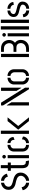

<svg xmlns="http://www.w3.org/2000/svg" viewBox="2011 -2757 751 4813"><g transform="rotate(-90 2386.5 -350.5)"><path d="M261 3V-72Q277 -72 298.5 -81.5Q320 -91 340 -108.5Q360 -126 373.5 -150Q387 -174 387 -204Q387 -239 368 -262Q349 -285 319.5 -299Q290 -313 258 -321Q226 -329 198.5 -334.5Q171 -340 157 -345Q123 -357 95 -377.5Q67 -398 50.5 -431Q34 -464 34 -511Q34 -563 54 -599Q74 -635 103 -657Q132 -679 162 -689.5Q192 -700 212 -700V-624Q202 -623 185 -616.5Q168 -610 151.5 -596Q135 -582 123.5 -560.5Q112 -539 112 -509Q112 -480 127.5 -461Q143 -442 168 -430Q193 -418 223.5 -409Q254 -400 284.5 -393Q315 -386 339 -377Q373 -364 402 -343.5Q431 -323 449 -290Q467 -257 467 -206Q467 -152 439 -104.5Q411 -57 364 -27Q317 3 261 3ZM212 3Q170 3 136 -14Q102 -31 77.5 -57Q53 -83 39.5 -110Q26 -137 26 -158L99 -184Q105 -148 124 -124Q143 -100 167 -87.5Q191 -75 212 -72ZM364 -529Q358 -561 340 -581.5Q322 -602 300.5 -612.5Q279 -623 261 -624V-700Q302 -700 334 -684Q366 -668 389 -643.5Q412 -619 424.5 -594.5Q437 -570 439 -553Z M737 0Q673 -1 638.5 -22.5Q604 -44 590 -83Q576 -122 576 -175V-455H511V-530H576V-706H654V-530H718V-455H654V-165Q654 -127 671.5 -102.5Q689 -78 740 -78H752L770 0Z M827 0V-534H904V0ZM865 -578Q847 -578 833 -591.5Q819 -605 819 -623Q819 -641 833 -654.5Q847 -668 865 -668Q883 -668 896.5 -654.5Q910 -641 910 -623Q910 -605 896.5 -591.5Q883 -578 865 -578Z M1161 0Q1114 0 1082 -15.5Q1050 -31 1031 -55Q1012 -79 1003.5 -103.5Q995 -128 995 -147V-390Q995 -411 1005 -436.5Q1015 -462 1035.5 -485Q1056 -508 1087.5 -523Q1119 -538 1161 -538V-464Q1133 -464 1112.5 -451Q1092 -438 1081.5 -421Q1071 -404 1071 -387V-147Q1071 -131 1082 -113.5Q1093 -96 1113 -85Q1133 -74 1161 -74ZM1205 1V-73Q1229 -73 1249.5 -83.5Q1270 -94 1283 -112.5Q1296 -131 1298 -156V-177L1371 -150Q1371 -109 1347 -74.5Q1323 -40 1285 -19.5Q1247 1 1205 1ZM1287 -361 1286 -384Q1285 -412 1272.5 -429Q1260 -446 1242 -454.5Q1224 -463 1206 -463V-538Q1248 -538 1283 -517.5Q1318 -497 1338.5 -463Q1359 -429 1359 -388Z M1758 0 1542 -269 1757 -536H1851L1635 -269L1852 0ZM1438 0V-705H1517V0Z M2556 0 2150 -649V-700H2219L2595 -99V0ZM2150 0V-554H2158L2230 -438V0ZM2587 -195 2515 -313V-700H2595V-195Z M2845 1Q2806 1 2774.5 -13Q2743 -27 2721 -50.5Q2699 -74 2687 -102Q2675 -130 2675 -158V-377Q2675 -405 2686 -433.5Q2697 -462 2719 -485.5Q2741 -509 2773 -523.5Q2805 -538 2845 -538V-463Q2815 -463 2794.5 -448.5Q2774 -434 2763 -412Q2752 -390 2752 -367V-168Q2752 -148 2764 -126Q2776 -104 2797 -89Q2818 -74 2845 -74ZM2890 1V-74Q2918 -74 2938.5 -88.5Q2959 -103 2970 -124.5Q2981 -146 2981 -166V-367Q2981 -389 2970 -411Q2959 -433 2939 -448Q2919 -463 2890 -463V-538Q2931 -538 2961.5 -523.5Q2992 -509 3014 -485.5Q3036 -462 3046.5 -433.5Q3057 -405 3057 -377V-158Q3057 -130 3045.5 -102Q3034 -74 3012 -50.5Q2990 -27 2959.5 -13Q2929 1 2890 1Z M3492 1V-71H3552Q3597 -71 3628 -83.5Q3659 -96 3678 -116Q3697 -136 3705 -159.5Q3713 -183 3713 -205Q3713 -251 3685 -283Q3657 -315 3592 -315H3492V-387H3592Q3637 -387 3662.5 -401.5Q3688 -416 3699.5 -441Q3711 -466 3711 -496Q3711 -525 3696.5 -556Q3682 -587 3651.5 -607.5Q3621 -628 3571 -628H3492V-700H3580Q3636 -700 3676.5 -682Q3717 -664 3742 -634.5Q3767 -605 3779 -570Q3791 -535 3791 -500Q3791 -451 3771 -412Q3751 -373 3722 -351Q3742 -336 3758 -315Q3774 -294 3783.5 -266.5Q3793 -239 3793 -201Q3793 -146 3767.5 -100Q3742 -54 3695 -26.5Q3648 1 3583 1ZM3363 0V-700H3443V0Z M3882 0V-534H3959V0ZM3920 -578Q3902 -578 3888 -591.5Q3874 -605 3874 -623Q3874 -641 3888 -654.5Q3902 -668 3920 -668Q3938 -668 3951.5 -654.5Q3965 -641 3965 -623Q3965 -605 3951.5 -591.5Q3938 -578 3920 -578Z M4052 0V-705H4134V0Z M4218 0V-705H4300V0Z M4574 5V-68Q4595 -68 4619 -78Q4643 -88 4660 -108Q4677 -128 4677 -158Q4677 -182 4657 -197Q4637 -212 4605.5 -222Q4574 -232 4536.5 -240.5Q4499 -249 4464 -259Q4446 -266 4423.5 -279Q4401 -292 4384 -316.5Q4367 -341 4367 -381Q4367 -425 4383.5 -455.5Q4400 -486 4425.5 -505Q4451 -524 4478.5 -532Q4506 -540 4529 -540V-468Q4506 -468 4485.5 -456.5Q4465 -445 4452.5 -426.5Q4440 -408 4440 -385Q4440 -360 4462.5 -345Q4485 -330 4530 -318Q4575 -306 4641 -290Q4656 -287 4675 -278.5Q4694 -270 4712 -255Q4730 -240 4741.5 -217Q4753 -194 4753 -162Q4753 -110 4729 -72.5Q4705 -35 4664 -15Q4623 5 4574 5ZM4531 5Q4477 5 4439 -17.5Q4401 -40 4381.5 -74Q4362 -108 4362 -142L4435 -155Q4435 -130 4450.5 -110.5Q4466 -91 4488 -80Q4510 -69 4531 -68ZM4671 -380Q4671 -412 4652.5 -431Q4634 -450 4610.5 -458.5Q4587 -467 4572 -467L4573 -540Q4624 -540 4662 -517.5Q4700 -495 4721.5 -461Q4743 -427 4743 -392Z"/></g></svg>

Font: Stick No Bills
Style: Regular
Weight: 400
Version: Version 2.000